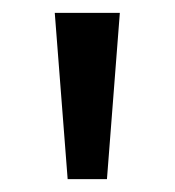

<svg xmlns="http://www.w3.org/2000/svg" viewBox="-20 -820 271 298"><path d="M166 -800 146 -542H85L65 -800Z"/></svg>

Font: Noto Sans Sinhala
Style: Regular
Weight: 400
Designer: Jelle Bosma - Monotype Design Team
Foundry: Monotype Imaging Inc.
Version: Version 1.900